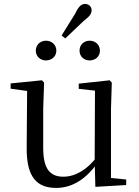

<svg xmlns="http://www.w3.org/2000/svg" viewBox="-20 -924 693 959"><path d="M209.5 -622.1C236.9 -622.1 261.4 -641 261.4 -670.8C261.4 -701.8 236.9 -720.7 209.5 -720.7C182.9 -720.7 158.8 -701.8 158.8 -670.8C158.8 -641 182.9 -622.1 209.5 -622.1ZM287.7 -746.9 305.9 -732 398.5 -819.9C425.3 -840.6 437.6 -853.7 437.6 -872.8C437.6 -893 421.1 -904.4 404.8 -904.4C385.4 -904.4 371.7 -890.3 355.2 -855.2ZM427.8 -622.1C455.1 -622.1 479.1 -641 479.1 -670.8C479.1 -701.8 455.1 -720.7 427.8 -720.7C400.6 -720.7 377.3 -701.8 377.3 -670.8C377.3 -641 400.6 -622.1 427.8 -622.1ZM260.9 14.6C343.5 14.6 410.3 -33 461.7 -103H488.1L464.9 -141.8C417.3 -78.8 358.2 -41.4 296.3 -41.4C231.5 -41.4 195.8 -78.2 195.8 -185.1V-380.4L200.2 -511.5L189.5 -523L33.1 -507.3V-481L137.7 -466.6L115.5 -483.7L113.3 -185.8C112.1 -37 165.6 14.6 260.9 14.6ZM456.4 9.3 610.3 0.2V-27.4L534.4 -35V-380.4L538.4 -511.5L528.2 -523L373.2 -506.2V-480.3L454.4 -471.2L452.8 -115.5V-114.1Z"/></svg>

Font: Source Han Serif CN VF
Style: Regular
Weight: 250
Designer: Ryoko NISHIZUKA 西塚涼子 (kana & ideographs); Frank Grießhammer (Latin, Greek & Cyrillic); Wenlong ZHANG 张文龙 (bopomofo); San
Foundry: Adobe
Version: Version 2.002;hotconv 1.1.0;makeotfexe 2.6.0